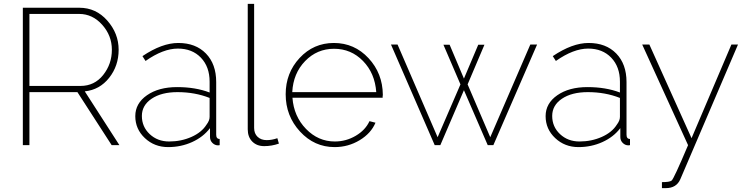

<svg xmlns="http://www.w3.org/2000/svg" viewBox="-20 -750 3860 992"><path d="M132 0H98V-710H390Q476 -710 534.5 -643.5Q593 -577 593 -493Q593 -410 544 -348Q495 -286 418 -278L597 0H557L380 -274H132ZM132 -678V-306H396Q468 -306 513 -362.5Q558 -419 558 -493Q558 -566 508 -622Q458 -678 389 -678Z M849 10Q778 10 728.5 -36.5Q679 -83 679 -150Q679 -216 739.5 -258Q800 -300 895 -300Q990 -300 1063 -272V-328Q1063 -405 1018 -452Q973 -499 899 -499Q823 -499 732 -435L716 -460Q817 -528 901 -528Q991 -528 1044 -473.5Q1097 -419 1097 -326V-54Q1097 -32 1115 -32V0Q1112 1 1107 1Q1090 1 1077.5 -11.5Q1065 -24 1065 -42V-88Q1030 -42 972.5 -16Q915 10 849 10ZM854 -19Q916 -19 969 -42.5Q1022 -66 1047 -106Q1063 -127 1063 -146V-244Q987 -274 897 -274Q814 -274 763.5 -240Q713 -206 713 -151Q713 -95 753.5 -57Q794 -19 854 -19Z M1260 -82V-730H1293V-89Q1293 -60 1311 -43Q1329 -26 1358 -26Q1385 -26 1413 -36L1421 -8Q1384 5 1345 5Q1307 5 1283.5 -18.5Q1260 -42 1260 -82Z M1709 10Q1604 10 1530 -70.5Q1456 -151 1456 -263Q1456 -373 1528 -450.5Q1600 -528 1705 -528Q1811 -528 1884 -449.5Q1957 -371 1958 -260Q1958 -258 1957 -252V-245H1491Q1498 -149 1561 -84Q1624 -19 1710 -19Q1768 -19 1818 -48.5Q1868 -78 1889 -124L1920 -116Q1897 -61 1838 -25.5Q1779 10 1709 10ZM1490 -274H1924Q1917 -372 1855.5 -435Q1794 -498 1706 -498Q1618 -498 1556.5 -434.5Q1495 -371 1490 -274Z M2513 -41 2720 -520H2755L2529 0H2500L2377 -284L2255 0H2226L2000 -520H2034L2241 -41L2359 -314L2271 -519H2303L2377 -344L2451 -519H2483L2396 -314Z M2969 10Q2898 10 2848.5 -36.5Q2799 -83 2799 -150Q2799 -216 2859.5 -258Q2920 -300 3015 -300Q3110 -300 3183 -272V-328Q3183 -405 3138 -452Q3093 -499 3019 -499Q2943 -499 2852 -435L2836 -460Q2937 -528 3021 -528Q3111 -528 3164 -473.5Q3217 -419 3217 -326V-54Q3217 -32 3235 -32V0Q3232 1 3227 1Q3210 1 3197.5 -11.5Q3185 -24 3185 -42V-88Q3150 -42 3092.5 -16Q3035 10 2969 10ZM2974 -19Q3036 -19 3089 -42.5Q3142 -66 3167 -106Q3183 -127 3183 -146V-244Q3107 -274 3017 -274Q2934 -274 2883.5 -240Q2833 -206 2833 -151Q2833 -95 2873.5 -57Q2914 -19 2974 -19Z M3400 222V191Q3440 191 3450 183Q3461 175 3535 0L3298 -520H3335L3553 -36L3759 -520H3793L3495 176Q3475 222 3420 222Z"/></svg>

Font: Raleway
Style: ExtraLight
Weight: 200
Designer: Matt McInerney, Pablo Impallari, Rodrigo Fuenzalida
Foundry: Matt McInerney, Pablo Impallari, Rodrigo Fuenzalida
Version: Version 2.001